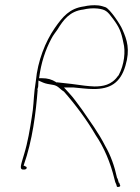

<svg xmlns="http://www.w3.org/2000/svg" viewBox="-20 -663 541 744"><path d="M119 -350 114 -314C110 -278 110 -247 103 -208C96 -163 88 -113 73 -64C61 -24 55 -8 68 -6H74C79 -6 83 -9 83 -11C85 -18 79 -17 73 -21H71L72 -23C106 -119 119 -226 126 -315H125V-317C126 -322 128 -325 128 -329L129 -351L147 -343C159 -338 169 -337 186 -334C205 -331 213 -317 226 -309H227C272 -258 316 -199 351 -139C383 -92 408 -33 423 29C425 38 427 45 430 50L433 60C436 64 450 60 445 54L442 45H440V44C438 38 437 30 433 25V24C424 -18 409 -61 388 -97C360 -152 331 -189 298 -238C281 -260 267 -282 249 -301L228 -324H265C291 -322 316 -318 343 -318C405 -318 446 -340 466 -408C485 -471 472 -509 455 -547C447 -568 406 -628 389 -635C380 -638 371 -641 361 -642C343 -644 321 -642 305 -638H304C250 -630 224 -600 192 -554C156 -502 126 -427 119 -350ZM131 -360 132 -363C139 -419 156 -470 179 -513C186 -527 197 -540 203 -549C225 -585 250 -620 303 -626C319 -630 339 -632 358 -630C389 -626 396 -620 418 -590C442 -558 450 -539 458 -498C467 -465 462 -413 440 -372L439 -370H438C413 -333 378 -328 346 -328C333 -328 320 -330 308 -331C275 -336 239 -340 201 -344H197V-345C181 -355 165 -360 142 -360ZM389 -635Z"/></svg>

Font: Stray Cat
Style: HlCnObl
Weight: 100
Version: Version 1.0